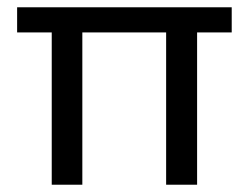

<svg xmlns="http://www.w3.org/2000/svg" viewBox="-20 -507 683 527"><path d="M616 -418H521V0H436V-418H206V0H122V-418H27V-487H616Z"/></svg>

Font: Exo 2.0
Style: Regular
Weight: 400
Designer: Natanael Gama
Version: Version 1.001;PS 001.001;hotconv 1.0.70;makeotf.lib2.5.58329